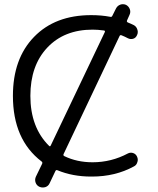

<svg xmlns="http://www.w3.org/2000/svg" viewBox="-20 -833 734 892"><path d="M410.2 -695.3Q278.3 -695.3 199.7 -611.8Q121.1 -528.3 121.1 -387.7Q121.1 -241.2 208 -155.3Q212.9 -150.4 215.8 -157.2L466.8 -683.6Q469.7 -690.4 462.9 -691.4Q434.6 -695.3 410.2 -695.3ZM544.9 -668.9Q538.1 -671.9 535.2 -665L275.4 -117.2Q272.5 -110.4 279.3 -107.4Q337.9 -79.1 410.2 -79.1Q497.1 -79.1 574.2 -120.1Q585.9 -126 598.1 -122.1Q610.4 -118.2 616.2 -106.4Q620.1 -98.6 620.1 -90.8Q620.1 -85 618.2 -80.1Q614.3 -65.4 601.6 -59.6Q515.6 -12.7 407.2 -12.7Q405.3 -12.7 403.3 -12.7Q317.4 -12.7 247.1 -42Q240.2 -44.9 237.3 -38.1L210.9 17.6Q205.1 31.2 191.4 36.1Q184.6 38.1 178.7 38.1Q170.9 38.1 164.1 35.2Q150.4 29.3 145.5 15.6Q140.6 2 146.5 -11.7L175.8 -72.3Q178.7 -79.1 172.9 -83Q40 -184.6 40 -387.7Q40 -560.5 138.2 -661.6Q236.3 -762.7 403.3 -762.7Q451.2 -762.7 492.2 -754.9Q499 -752.9 502 -759.8L518.6 -793Q525.4 -806.6 539.1 -811.5Q544.9 -813.5 550.8 -813.5Q558.6 -813.5 565.4 -810.5Q578.1 -803.7 583 -790.5Q587.9 -777.3 582 -764.6L570.3 -738.3Q567.4 -731.4 574.2 -728.5Q588.9 -722.7 602.5 -715.8Q614.3 -709 618.2 -695.3Q620.1 -689.5 620.1 -684.6Q620.1 -675.8 616.2 -668.9Q610.4 -656.2 598.1 -652.8Q585.9 -649.4 574.2 -655.3Q559.6 -663.1 544.9 -668.9Z"/></svg>

Font: Gen Jyuu Gothic P Normal
Style: Regular
Weight: 300
Designer: [Source Han Sans]
Ryoko NISHIZUKA  (kana & ideographs); Paul D. Hunt (Latin, Greek & Cyrillic); Wenlong ZHANG  (bopomofo
Version: Version 1.002.20150607